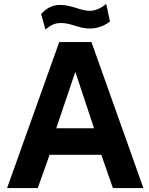

<svg xmlns="http://www.w3.org/2000/svg" viewBox="-20 -956 757 976"><path d="M172 0 232 -169H495L554 0H709L445 -742H281L16 0ZM520 -936C500 -920 471 -901 436 -901C390 -901 344 -931 286 -931C241 -931 213 -910 189 -885L211 -806C239 -829 258 -839 291 -839C343 -839 379 -811 436 -811C483 -811 518 -830 539 -847ZM363 -591 458 -304H266Z"/></svg>

Font: Cheyenne Sans
Style: Bold
Weight: 700
Designer: The Public Sans project authors (U.S. Web Design System), Libre Franklin designed by Pablo Impallari and Rodrigo Fuenzal
Foundry: The Cheyenne Sans Project Authors
Version: Version 2.007